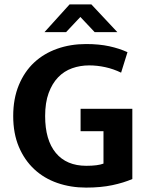

<svg xmlns="http://www.w3.org/2000/svg" viewBox="-20 -841 671 872"><path d="M371 -641Q430 -641 476 -631Q522 -621 559 -604L530 -511Q495 -528 458 -536Q421 -544 385 -544Q344 -544 307.5 -531Q271 -518 244 -490Q217 -462 201 -418.5Q185 -375 185 -314Q185 -205 233.5 -146.5Q282 -88 372 -88Q424 -88 450 -98V-245H346V-347H581V-28Q542 -11 490 0Q438 11 371 11Q301 11 240.5 -10Q180 -31 135.5 -72.5Q91 -114 65.5 -174.5Q40 -235 40 -314Q40 -393 65.5 -454.5Q91 -516 135 -557Q179 -598 239.5 -619.5Q300 -641 371 -641ZM296 -821H395L513 -695H410L345 -764L280 -695H182Z"/></svg>

Font: Ek Mukta
Style: Bold
Weight: 700
Designer: Girish Dalvi and Yashodeep Gholap
Foundry: Ek Type
Version: Version 2.538;PS 1.002;hotconv 16.6.51;makeotf.lib2.5.65220;